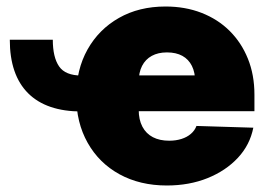

<svg xmlns="http://www.w3.org/2000/svg" viewBox="-20 -553 816 584"><path d="M228.5 -213.9Q121.1 -213.9 65.4 -269.5Q9.8 -325.2 9.8 -432.1H140.6Q140.6 -378.9 159.7 -351.1Q178.7 -323.2 228.5 -323.2ZM487.3 11.2Q405.8 11.2 343.5 -22.9Q281.2 -57.1 246.6 -118.7Q211.9 -180.2 211.9 -260.7Q211.9 -341.3 246.3 -402.6Q280.8 -463.9 341.8 -498.5Q402.8 -533.2 483.4 -533.2Q543.5 -533.2 593 -513.9Q642.6 -494.6 678.5 -459Q714.4 -423.3 734.1 -374.3Q753.9 -325.2 753.9 -265.1V-214.8H270V-323.7H664.1L573.7 -303.7Q573.7 -332.5 563.7 -352.5Q553.7 -372.6 534.7 -383.1Q515.6 -393.6 487.8 -393.6Q460.9 -393.6 441.7 -383.1Q422.4 -372.6 412.1 -352.5Q401.9 -332.5 401.9 -303.7V-219.2Q401.9 -189 413.1 -167.7Q424.3 -146.5 445.1 -135.7Q465.8 -125 494.6 -125Q515.1 -125 532 -130.4Q548.8 -135.7 560.5 -145.8Q572.3 -155.8 577.6 -169.9L750.5 -164.6Q740.2 -112.3 703.6 -73Q667 -33.7 611.3 -11.2Q555.7 11.2 487.3 11.2Z"/></svg>

Font: Inter 28pt Black
Style: Regular
Weight: 900
Designer: Rasmus Andersson
Foundry: rsms
Version: Version 4.001;git-66647c0bb